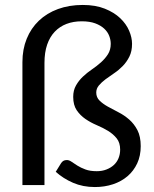

<svg xmlns="http://www.w3.org/2000/svg" viewBox="-20 -747 620 775"><path d="M314 -727Q365.5 -727 403 -712Q440.5 -697 465 -673.8Q489.5 -650.5 501.2 -623Q513 -595.5 513 -570Q513 -540 502.2 -518.5Q491.5 -497 475.5 -480.5Q459.5 -464 440.8 -451.5Q422 -439 406 -427Q390 -415 379.2 -402.2Q368.5 -389.5 368.5 -373.5Q368.5 -354 381.8 -341Q395 -328 415 -316.8Q435 -305.5 458.2 -293.8Q481.5 -282 501.5 -264.5Q521.5 -247 534.8 -221.5Q548 -196 548 -157Q548 -118 533.8 -87.5Q519.5 -57 494.8 -35.8Q470 -14.5 436 -3.2Q402 8 363 8Q314.5 8 274.8 -9.2Q235 -26.5 205 -53.5L226 -87.5Q230 -94 235.5 -97.5Q241 -101 250 -101Q259 -101 269 -94Q279 -87 292.5 -78.5Q306 -70 324.8 -63Q343.5 -56 370.5 -56Q392 -56 409.5 -62.8Q427 -69.5 439.5 -81Q452 -92.5 458.5 -108.5Q465 -124.5 465 -143Q465 -171 451 -188.5Q437 -206 416 -218.8Q395 -231.5 370.2 -242Q345.5 -252.5 324.5 -267Q303.5 -281.5 289.5 -302.2Q275.5 -323 275.5 -356Q275.5 -382.5 286.8 -402.2Q298 -422 314.8 -437.8Q331.5 -453.5 351.2 -467Q371 -480.5 387.8 -495.5Q404.5 -510.5 415.8 -528.2Q427 -546 427 -570Q427 -586 420.8 -602.2Q414.5 -618.5 400.5 -631.5Q386.5 -644.5 364.2 -652.8Q342 -661 310 -661Q276 -661 248.5 -650.5Q221 -640 201 -619Q181 -598 170.2 -566.5Q159.5 -535 159.5 -493V0H70.5V-496Q70.5 -548 87.8 -590.5Q105 -633 137 -663.5Q169 -694 214 -710.5Q259 -727 314 -727Z"/></svg>

Font: Lato 2
Style: Regular
Weight: 400
Designer: Lukasz Dziedzic with Adam Twardoch and Botio Nikoltchev
Foundry: tyPoland Lukasz Dziedzic
Version: Version 2.015; 2015-08-06; http://www.latofonts.com/